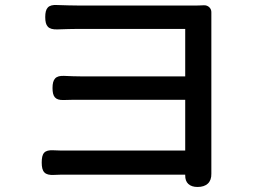

<svg xmlns="http://www.w3.org/2000/svg" viewBox="-20 -721 1020 764"><path d="M481 -122H245C226 -122 209 -122 193 -123C156 -125 146 -111 146 -74C146 -37 158 -23 195 -25C211 -26 229 -26 245 -26H481H717V-24C716 7 735 23 766 23C801 23 822 5 821 -30C821 -34 821 -38 821 -41C821 -142 821 -589 821 -633C821 -646 821 -660 821 -671C822 -688 808 -701 791 -700C777 -699 761 -699 746 -699C647 -699 374 -699 293 -699C271 -699 237 -700 207 -701C172 -703 160 -689 160 -653C160 -617 172 -603 208 -604C237 -605 271 -606 293 -606C374 -606 673 -606 717 -606V-417H306C283 -417 258 -418 236 -419C201 -421 189 -406 189 -371C189 -337 199 -322 233 -323C256 -324 283 -324 307 -324H717V-122Z"/></svg>

Font: GenSenRounded2 TW M
Style: Regular
Weight: 500
Version: Version 2.100;PS 2.1;hotconv 16.6.51;makeotf.lib2.5.65220 DE